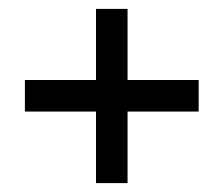

<svg xmlns="http://www.w3.org/2000/svg" viewBox="-20 -488 502 432"><path d="M427 -308H267V-468H196V-308H36V-237H196V-76H267V-237H427Z"/></svg>

Font: Lisu Bosa
Style: Italic
Weight: 400
Italic angle: -19°
Designer: David Morse, Annie Olsen, Victor Gaultney, Frank Grießhammer (Latin)
Foundry: SIL International
Version: Version 2.000